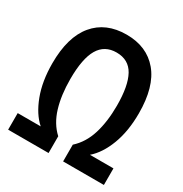

<svg xmlns="http://www.w3.org/2000/svg" viewBox="-168 -854 937 983"><g transform="rotate(30 300.0 -362.5)"><path d="M17 0V-98H153Q104 -141 73.5 -221.5Q43 -302 43 -408Q43 -563 110.5 -644Q178 -725 300 -725Q420 -725 487.5 -644.5Q555 -564 555 -407Q555 -301 524.5 -221Q494 -141 444 -98H583V0H342V-99Q393 -145 415.5 -217.5Q438 -290 438 -385Q438 -502 405.5 -561Q373 -620 301 -620Q231 -620 197 -562.5Q163 -505 163 -384Q163 -289 185 -216.5Q207 -144 256 -99V0Z"/></g></svg>

Font: Noto Sans Mono SemiBold
Style: Regular
Weight: 600
Designer: Monotype Design Team
Foundry: Monotype Imaging Inc.
Version: Version 2.014; ttfautohint (v1.8.4.7-5d5b)